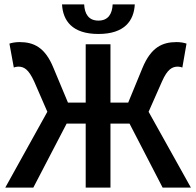

<svg xmlns="http://www.w3.org/2000/svg" viewBox="-20 -856 895 876"><path d="M4 0H132L284 -292H371V0H484V-292H571L722 0H851L658 -346L719 -484C744 -541 766 -552 792 -552C799 -552 807 -550 812 -548L831 -657C820 -661 803 -664 786 -664C720 -664 669 -640 630 -546L565 -388H484V-654H371V-388H290L224 -546C186 -640 134 -664 69 -664C52 -664 34 -661 23 -657L43 -548C48 -550 56 -552 63 -552C89 -552 110 -541 136 -484L196 -346ZM429 -701C549 -701 591 -762 595 -836H494C492 -793 474 -762 429 -762C384 -762 366 -793 364 -836H263C267 -762 309 -701 429 -701Z"/></svg>

Font: Source Sans Pro Semibold
Style: Regular
Weight: 600
Designer: Paul D. Hunt
Foundry: Adobe Systems Incorporated
Version: Version 3.006;hotconv 1.0.111;makeotfexe 2.5.65597